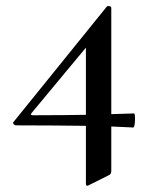

<svg xmlns="http://www.w3.org/2000/svg" viewBox="-20 -418 494 628"><path d="M32 -8Q28 -8 24.5 -12Q21 -16 25 -20L329 -396Q331 -399 337.5 -398Q344 -397 344 -392V141Q344 152 336 155L270 188Q261 193 261 182V-291L324 -338L83 -48Q80 -44 82 -42.5Q84 -41 88 -41Q144 -41 187 -41.5Q230 -42 267 -42.5Q304 -43 340.5 -44.5Q377 -46 418 -47Q421 -47 421.5 -35.5Q422 -24 420.5 -12.5Q419 -1 416 -1Q378 -3 338.5 -4.5Q299 -6 254.5 -6.5Q210 -7 155.5 -7.5Q101 -8 32 -8Z"/></svg>

Font: Cormorant SemiBold
Style: Regular
Weight: 600
Designer: Christian Thalmann (Catharsis Fonts)
Foundry: Catharsis Fonts
Version: Version 4.000